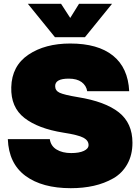

<svg xmlns="http://www.w3.org/2000/svg" viewBox="-20 -972 736 1006"><path d="M348 -744Q493 -744 572 -680.5Q651 -617 657 -494H437Q432 -524 407.5 -542Q383 -560 340 -560Q269 -560 269 -521Q269 -497 292.5 -486Q316 -475 388 -463Q531 -440 602.5 -383.5Q674 -327 674 -224Q674 -160 647 -112Q620 -64 573.5 -37.5Q527 -11 471.5 1.5Q416 14 351 14Q201 14 113.5 -50.5Q26 -115 21 -243H241Q246 -207 276.5 -188.5Q307 -170 353 -170Q395 -170 419.5 -181.5Q444 -193 444 -212Q444 -236 417 -250.5Q390 -265 312 -277Q180 -298 108 -354Q36 -410 39 -515Q42 -627 129 -685.5Q216 -744 348 -744ZM126 -952H300L348 -878L394 -952H567L425 -777H268Z"/></svg>

Font: Nacelle Black
Style: Regular
Weight: 900
Designer: Sora Sagano
Foundry: Sora Sagano
Version: Version 1.000;FEAKit 1.0